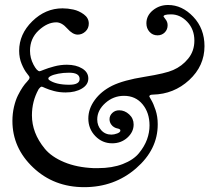

<svg xmlns="http://www.w3.org/2000/svg" viewBox="-20 -735 867 778"><path d="M99.6 -421.9Q99.6 -424.8 88.9 -438Q78.1 -451.2 67.9 -475.6Q57.6 -500 57.6 -529.3Q57.6 -596.7 110.8 -648.9Q164.1 -701.2 233.4 -701.2Q254.9 -701.2 277.3 -696.3Q299.8 -691.4 319.8 -676.8Q339.8 -662.1 339.8 -639.6Q339.8 -620.1 326.2 -607.4Q312.5 -594.7 294.9 -594.7Q274.4 -594.7 252.4 -619.6Q230.5 -644.5 208 -644.5Q171.9 -644.5 136.7 -611.8Q101.6 -579.1 101.6 -529.3Q101.6 -500 115.7 -473.1Q129.9 -446.3 140.6 -446.3Q142.6 -446.3 158.2 -452.6Q173.8 -459 199.2 -465.8Q224.6 -472.7 251 -472.7Q288.1 -472.7 313 -457.5Q337.9 -442.4 337.9 -417Q337.9 -391.6 311.5 -376Q285.2 -360.4 246.1 -360.4H245.1Q220.7 -360.4 198.7 -366.2Q176.8 -372.1 164.1 -377.9Q151.4 -383.8 149.4 -383.8Q146.5 -383.8 144 -381.8Q141.6 -379.9 140.1 -377.9Q138.7 -376 136.7 -374L135.7 -372.1Q109.4 -324.2 109.4 -267.6Q109.4 -232.4 122.1 -198.7Q134.8 -165 161.6 -132.3Q188.5 -99.6 239.7 -78.1Q291 -56.6 359.4 -53.7H377Q434.6 -53.7 477.5 -70.3Q520.5 -86.9 543 -114.3Q565.4 -141.6 575.7 -169.9Q585.9 -198.2 585.9 -226.6Q585.9 -278.3 557.6 -312.5Q529.3 -346.7 482.4 -346.7Q439.5 -346.7 406.7 -317.4Q374 -288.1 374 -251Q374 -225.6 390.1 -207.5Q406.2 -189.5 431.6 -189.5Q442.4 -189.5 455.1 -194.3Q467.8 -199.2 467.8 -206.1Q467.8 -210 463.9 -211.9Q460 -213.9 454.6 -214.8Q449.2 -215.8 442.4 -219.7Q435.5 -223.6 430.7 -230.5Q423.8 -240.2 423.8 -252Q423.8 -266.6 435.1 -277.3Q446.3 -288.1 462.9 -288.1Q485.4 -288.1 503.4 -271.5Q521.5 -254.9 521.5 -230.5Q521.5 -200.2 496.1 -177.2Q470.7 -154.3 434.6 -154.3Q394.5 -154.3 366.2 -183.6Q337.9 -212.9 337.9 -254.9Q337.9 -293.9 363.8 -329.6Q389.6 -365.2 434.6 -387.7Q480.5 -410.2 565.9 -423.8Q651.4 -437.5 681.6 -451.2Q717.8 -466.8 742.7 -497.6Q767.6 -528.3 767.6 -570.3Q767.6 -616.2 738.8 -646.5Q710 -676.8 672.9 -676.8Q642.6 -676.8 642.6 -668L650.4 -657.2Q659.2 -646.5 659.2 -632.8Q659.2 -615.2 647.5 -603.5Q635.7 -591.8 618.2 -591.8Q598.6 -591.8 585.9 -606Q573.2 -620.1 573.2 -640.6Q573.2 -671.9 599.6 -693.4Q626 -714.8 661.1 -714.8Q717.8 -714.8 763.2 -667Q808.6 -619.1 808.6 -547.9Q808.6 -467.8 746.6 -410.6Q684.6 -353.5 599.6 -351.6Q585 -351.6 585 -343.8Q585 -342.8 593.3 -329.1Q601.6 -315.4 610.4 -289.1Q619.1 -262.7 619.1 -232.4V-230.5Q619.1 -128.9 531.2 -52.7Q443.4 23.4 321.3 23.4Q198.2 23.4 114.3 -56.2Q30.3 -135.7 30.3 -245.1Q30.3 -274.4 36.6 -301.8Q43 -329.1 52.7 -348.6Q62.5 -368.2 71.8 -381.8Q81.1 -395.5 89.8 -404.3L97.7 -414.1Q99.6 -418 99.6 -420.9ZM260.7 -391.6Q302.7 -391.6 302.7 -415Q302.7 -440.4 259.8 -440.4Q236.3 -440.4 216.3 -436.5Q196.3 -432.6 186 -427.2Q175.8 -421.9 175.8 -417Q175.8 -414.1 178.7 -411.1Q206.1 -391.6 260.7 -391.6Z"/></svg>

Font: Goudy Bookletter 1911
Style: Regular
Weight: 400
Version: Version 2010.07.03